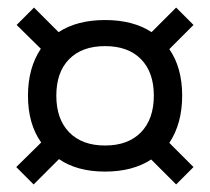

<svg xmlns="http://www.w3.org/2000/svg" viewBox="-20 -585 555 508"><path d="M136 -164 69 -97 23 -143 89 -208Q54 -257 54 -332Q54 -405 88 -456L24 -519L70 -565L135 -500Q184 -532 258 -532Q332 -532 381 -500L446 -565L492 -519L428 -455Q462 -406 462 -332Q462 -258 428 -207L492 -143L446 -97L380 -163Q331 -131 258 -131Q184 -131 136 -164ZM258 -200Q319 -200 353 -235Q387 -270 387 -332Q387 -394 353 -428.5Q319 -463 258 -463Q197 -463 163 -428.5Q129 -394 129 -332Q129 -270 163 -235Q197 -200 258 -200Z"/></svg>

Font: Non Bureau
Style: Regular
Weight: 400
Designer: Jona Saucedo
Foundry: Non Foundry
Version: Version 1.000; ttfautohint (v1.8.4)